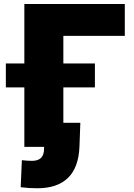

<svg xmlns="http://www.w3.org/2000/svg" viewBox="-20 -748 682 978"><path d="M615.7 -727.5V-565.4H302.7V0H104V-727.5ZM9.8 -302.7V-424.8H463.4V-302.7ZM170.4 210.9Q148.4 210.9 128.4 209.7Q108.4 208.5 85.4 205.6L91.3 67.9Q101.6 69.3 116.9 70.3Q132.3 71.3 143.1 71.3Q174.3 71.3 189.5 55.7Q204.6 40 204.6 7.8V0H143.1V-122.6H389.2L384.8 -2Q380.9 104.5 326.7 157.7Q272.5 210.9 170.4 210.9Z"/></svg>

Font: Inter 18pt Black
Style: Regular
Weight: 900
Designer: Rasmus Andersson
Foundry: rsms
Version: Version 4.001;git-66647c0bb